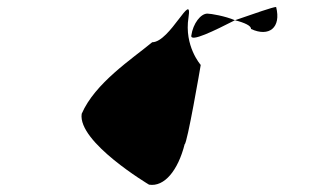

<svg xmlns="http://www.w3.org/2000/svg" viewBox="-20 -456 928 550"><path d="M214 -130C202 -49 407 73 407 73C451 80 490 32 509 -43C516 -43 554 -263 555 -270C555 -270 507 -324 520 -406C532 -486 467 -335 416 -335C358 -287 252 -218 214 -130ZM528 -354C525 -334 594 -368 653 -398C625 -410 584 -417 574 -417C555 -417 533 -389 528 -354ZM653 -398C681 -391 700 -382 699 -373C751 -349 786 -377 771 -436C762 -436 711 -418 653 -398Z"/></svg>

Font: Ampere
Style: SCSuCndIta
Weight: 400
Version: Version 1